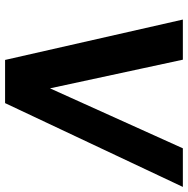

<svg xmlns="http://www.w3.org/2000/svg" viewBox="-12 -728 740 756"><g transform="rotate(90 358.0 -350.0)"><path d="M57 -700H215L366 0H216ZM564 -700H716L386 0H248Z"/></g></svg>

Font: Inclusive Sans
Style: Italic
Weight: 400
Italic angle: -7°
Designer: Olivia King
Foundry: Olivia King
Version: Version 2.004